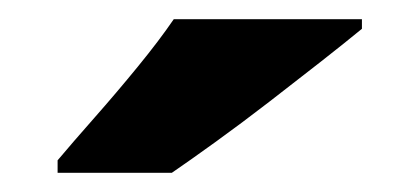

<svg xmlns="http://www.w3.org/2000/svg" viewBox="-20 -786 437 200"><path d="M357 -766V-756Q340 -742 314.5 -722Q289 -702 260.5 -680Q232 -658 205 -638.5Q178 -619 159 -606H40V-619Q56 -638 78.5 -663.5Q101 -689 123.5 -716.5Q146 -744 161 -766Z"/></svg>

Font: Noto Sans Disp ExtBd
Style: Regular
Weight: 800
Designer: Monotype Design Team
Foundry: Monotype Imaging Inc.
Version: Version 2.000;GOOG;noto-source:20170915:90ef993387c0; ttfaut